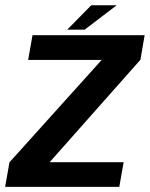

<svg xmlns="http://www.w3.org/2000/svg" viewBox="-38 -730 585 750"><path d="M-18 0H428L445 -96.5H149.5L148.5 -88L510.5 -496.5L527 -592.5H89L72 -496H365.5L366.5 -504L-1 -96ZM224.5 -614H292.5L418 -709.5H318.5Z"/></svg>

Font: Anybody UltraCondensed Thin SemiBold
Style: Italic
Weight: 600
Italic angle: -10°
Version: Version 1.111